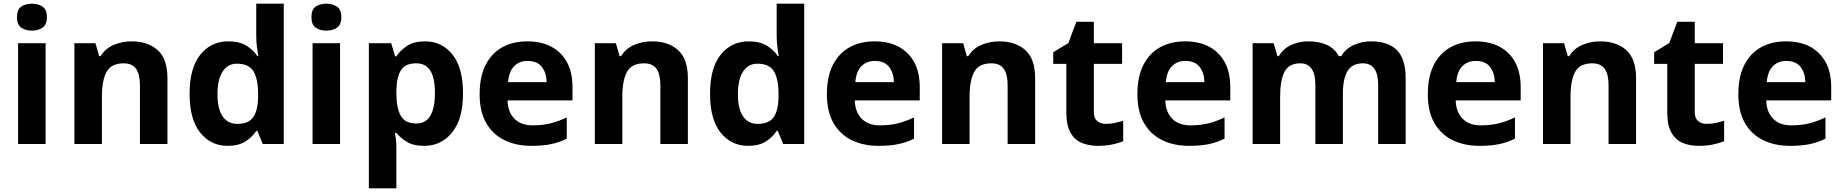

<svg xmlns="http://www.w3.org/2000/svg" viewBox="-20 -780 9982 1040"><path d="M227 -546V0H78V-546ZM153 -760Q186 -760 210 -744.5Q234 -729 234 -686.8Q234 -646 210 -630Q186 -614 153 -614Q118.7 -614 95.4 -630Q72 -646 72 -686.8Q72 -729 95.4 -744.5Q118.7 -760 153 -760Z M693 -556Q781 -556 834 -508.5Q887 -461 887 -356V0H738V-319Q738 -378 717 -407.5Q696 -437 650 -437Q582 -437 557 -390.5Q532 -344 532 -257V0H383V-546H497L517 -476H525Q551 -518 596.5 -537Q642 -556 693 -556Z M1213 10Q1122 10 1064.5 -61.5Q1007 -133 1007 -272Q1007 -412 1065 -484Q1123 -556 1217 -556Q1276 -556 1314 -533Q1352 -510 1374 -476H1379Q1376 -492 1372 -522.5Q1368 -553 1368 -585V-760H1517V0H1403L1374 -71H1368Q1346 -37 1309 -13.5Q1272 10 1213 10ZM1265 -109Q1327 -109 1352 -145.5Q1377 -182 1378 -255V-271Q1378 -351 1353.5 -393Q1329 -435 1263 -435Q1214 -435 1186 -392.5Q1158 -350 1158 -270Q1158 -190 1186 -149.5Q1214 -109 1265 -109Z M1822 -546V0H1673V-546ZM1748 -760Q1781 -760 1805 -744.5Q1829 -729 1829 -686.8Q1829 -646 1805 -630Q1781 -614 1748 -614Q1713.7 -614 1690.4 -630Q1667 -646 1667 -686.8Q1667 -729 1690.4 -744.5Q1713.7 -760 1748 -760Z M2282 -556Q2374 -556 2431 -484.5Q2488 -413 2488 -274Q2488 -135 2429 -62.5Q2370 10 2278 10Q2219 10 2184 -11.5Q2149 -33 2127 -60H2119Q2123 -41 2125 -20.5Q2127 0 2127 20V240H1978V-546H2099L2120 -475H2127Q2149 -508 2186 -532Q2223 -556 2282 -556ZM2234 -437Q2176 -437 2152.5 -401Q2129 -365 2127 -291V-275Q2127 -196 2150.5 -153.5Q2174 -111 2236 -111Q2270 -111 2292 -130Q2314 -149 2325 -186Q2336 -223 2336 -276Q2336 -356 2311.5 -396.5Q2287 -437 2234 -437Z M2836 -556Q2912 -556 2966.5 -527Q3021 -498 3051 -443Q3081 -388 3081 -308V-236H2729Q2731 -173 2766.5 -137Q2802 -101 2865 -101Q2918 -101 2961 -111.5Q3004 -122 3050 -144V-29Q3010 -9 2965.5 0.5Q2921 10 2858 10Q2776 10 2713 -20.5Q2650 -51 2614 -113Q2578 -175 2578 -269Q2578 -365 2610.5 -428.5Q2643 -492 2701 -524Q2759 -556 2836 -556ZM2837 -450Q2794 -450 2765.5 -422Q2737 -394 2732 -335H2941Q2940 -385 2915 -417.5Q2890 -450 2837 -450Z M3512 -556Q3600 -556 3653 -508.5Q3706 -461 3706 -356V0H3557V-319Q3557 -378 3536 -407.5Q3515 -437 3469 -437Q3401 -437 3376 -390.5Q3351 -344 3351 -257V0H3202V-546H3316L3336 -476H3344Q3370 -518 3415.5 -537Q3461 -556 3512 -556Z M4032 10Q3941 10 3883.5 -61.5Q3826 -133 3826 -272Q3826 -412 3884 -484Q3942 -556 4036 -556Q4095 -556 4133 -533Q4171 -510 4193 -476H4198Q4195 -492 4191 -522.5Q4187 -553 4187 -585V-760H4336V0H4222L4193 -71H4187Q4165 -37 4128 -13.5Q4091 10 4032 10ZM4084 -109Q4146 -109 4171 -145.5Q4196 -182 4197 -255V-271Q4197 -351 4172.5 -393Q4148 -435 4082 -435Q4033 -435 4005 -392.5Q3977 -350 3977 -270Q3977 -190 4005 -149.5Q4033 -109 4084 -109Z M4717 -556Q4793 -556 4847.5 -527Q4902 -498 4932 -443Q4962 -388 4962 -308V-236H4610Q4612 -173 4647.5 -137Q4683 -101 4746 -101Q4799 -101 4842 -111.5Q4885 -122 4931 -144V-29Q4891 -9 4846.5 0.5Q4802 10 4739 10Q4657 10 4594 -20.5Q4531 -51 4495 -113Q4459 -175 4459 -269Q4459 -365 4491.5 -428.5Q4524 -492 4582 -524Q4640 -556 4717 -556ZM4718 -450Q4675 -450 4646.5 -422Q4618 -394 4613 -335H4822Q4821 -385 4796 -417.5Q4771 -450 4718 -450Z M5393 -556Q5481 -556 5534 -508.5Q5587 -461 5587 -356V0H5438V-319Q5438 -378 5417 -407.5Q5396 -437 5350 -437Q5282 -437 5257 -390.5Q5232 -344 5232 -257V0H5083V-546H5197L5217 -476H5225Q5251 -518 5296.5 -537Q5342 -556 5393 -556Z M5970 -109Q5995 -109 6018 -114Q6041 -119 6064 -126V-15Q6040 -5 6004.5 2.5Q5969 10 5927 10Q5878 10 5839.5 -6Q5801 -22 5778.5 -61.5Q5756 -101 5756 -171V-434H5685V-497L5767 -547L5810 -662H5905V-546H6058V-434H5905V-171Q5905 -140 5923 -124.5Q5941 -109 5970 -109Z M6399 -556Q6475 -556 6529.5 -527Q6584 -498 6614 -443Q6644 -388 6644 -308V-236H6292Q6294 -173 6329.5 -137Q6365 -101 6428 -101Q6481 -101 6524 -111.5Q6567 -122 6613 -144V-29Q6573 -9 6528.5 0.5Q6484 10 6421 10Q6339 10 6276 -20.5Q6213 -51 6177 -113Q6141 -175 6141 -269Q6141 -365 6173.5 -428.5Q6206 -492 6264 -524Q6322 -556 6399 -556ZM6400 -450Q6357 -450 6328.5 -422Q6300 -394 6295 -335H6504Q6503 -385 6478 -417.5Q6453 -450 6400 -450Z M7406 -556Q7499 -556 7546.5 -508.5Q7594 -461 7594 -356V0H7445V-319.4Q7445 -437 7362.8 -437Q7304 -437 7279 -395Q7254 -353 7254 -273.5V0H7105V-319.4Q7105 -437 7023 -437Q6961.3 -437 6937.6 -390.7Q6914 -344.4 6914 -257.4V0H6765V-546H6879L6899.2 -476H6907Q6932 -518 6975.5 -537Q7019 -556 7065.7 -556Q7126 -556 7168 -536.5Q7210 -517 7232 -476H7245Q7270 -518 7314.5 -537Q7359 -556 7406 -556Z M7972 -556Q8048 -556 8102.5 -527Q8157 -498 8187 -443Q8217 -388 8217 -308V-236H7865Q7867 -173 7902.5 -137Q7938 -101 8001 -101Q8054 -101 8097 -111.5Q8140 -122 8186 -144V-29Q8146 -9 8101.5 0.5Q8057 10 7994 10Q7912 10 7849 -20.5Q7786 -51 7750 -113Q7714 -175 7714 -269Q7714 -365 7746.5 -428.5Q7779 -492 7837 -524Q7895 -556 7972 -556ZM7973 -450Q7930 -450 7901.5 -422Q7873 -394 7868 -335H8077Q8076 -385 8051 -417.5Q8026 -450 7973 -450Z M8648 -556Q8736 -556 8789 -508.5Q8842 -461 8842 -356V0H8693V-319Q8693 -378 8672 -407.5Q8651 -437 8605 -437Q8537 -437 8512 -390.5Q8487 -344 8487 -257V0H8338V-546H8452L8472 -476H8480Q8506 -518 8551.5 -537Q8597 -556 8648 -556Z M9225 -109Q9250 -109 9273 -114Q9296 -119 9319 -126V-15Q9295 -5 9259.5 2.5Q9224 10 9182 10Q9133 10 9094.5 -6Q9056 -22 9033.5 -61.5Q9011 -101 9011 -171V-434H8940V-497L9022 -547L9065 -662H9160V-546H9313V-434H9160V-171Q9160 -140 9178 -124.5Q9196 -109 9225 -109Z M9654 -556Q9730 -556 9784.5 -527Q9839 -498 9869 -443Q9899 -388 9899 -308V-236H9547Q9549 -173 9584.5 -137Q9620 -101 9683 -101Q9736 -101 9779 -111.5Q9822 -122 9868 -144V-29Q9828 -9 9783.5 0.5Q9739 10 9676 10Q9594 10 9531 -20.5Q9468 -51 9432 -113Q9396 -175 9396 -269Q9396 -365 9428.5 -428.5Q9461 -492 9519 -524Q9577 -556 9654 -556ZM9655 -450Q9612 -450 9583.5 -422Q9555 -394 9550 -335H9759Q9758 -385 9733 -417.5Q9708 -450 9655 -450Z"/></svg>

Font: Noto Sans Balinese
Style: Regular
Weight: 400
Designer: Aditya Bayu, David Williams
Foundry: David Williams
Version: Version 2.003